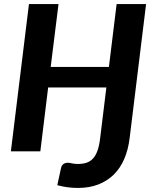

<svg xmlns="http://www.w3.org/2000/svg" viewBox="-20 -745 759 945"><path d="M618 -64.5Q611 -8.5 591.8 36.8Q572.5 82 540.5 113.8Q508.5 145.5 464.2 162.8Q420 180 363.5 180Q338 180 313.2 176.8Q288.5 173.5 262 166.5L280.5 81.5Q283 70 291.5 63Q300 56 314.5 56Q322.5 56 334 59Q345.5 62 363 62Q387 62 405.5 56Q424 50 437.5 35.5Q451 21 459.5 -2.5Q468 -26 472.5 -61.5L503.5 -314.5H217L178.5 0H33.5L122.5 -725H268L229.5 -415.5H516L554 -725H699Z"/></svg>

Font: Lato Heavy
Style: Italic
Weight: 800
Italic angle: -7°
Designer: Lukasz Dziedzic
Foundry: tyPoland Lukasz Dziedzic
Version: Version 2.007; 2014-02-27